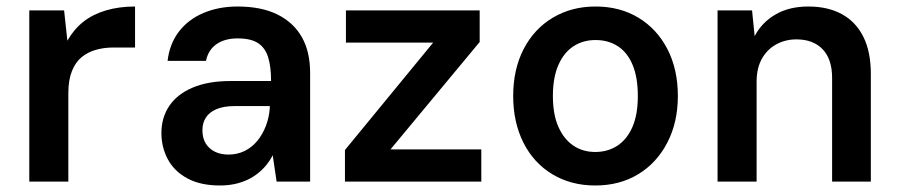

<svg xmlns="http://www.w3.org/2000/svg" viewBox="-20 -558 2767 590"><path d="M70 0V-526H177L187 -433Q207 -468 236 -491Q265 -514 305.5 -526Q346 -538 395 -538V-412H328Q300 -412 275 -405Q250 -398 231 -382.5Q212 -367 201 -339.5Q190 -312 190 -272V0Z M656 12Q596 12 555.5 -10Q515 -32 495.5 -69Q476 -106 476 -149Q476 -197 500.5 -233Q525 -269 572.5 -289Q620 -309 688 -309H813Q813 -353 804 -382Q795 -411 773 -425.5Q751 -440 710 -440Q671 -440 645.5 -422.5Q620 -405 613 -371H495Q501 -423 529.5 -460.5Q558 -498 605 -518Q652 -538 710 -538Q783 -538 832.5 -513.5Q882 -489 907.5 -444Q933 -399 933 -334V0H830L818 -81Q808 -61 792.5 -44Q777 -27 757 -14.5Q737 -2 711.5 5Q686 12 656 12ZM682 -83Q709 -83 731.5 -94Q754 -105 770.5 -125Q787 -145 797 -171Q807 -197 809 -226V-232H701Q667 -232 645 -222.5Q623 -213 612.5 -196.5Q602 -180 602 -158Q602 -134 612 -117.5Q622 -101 640 -92Q658 -83 682 -83Z M1040 0V-97L1311 -427H1043V-526H1454V-429L1180 -99H1459V0Z M1809 12Q1735 12 1677.5 -22.5Q1620 -57 1588.5 -119.5Q1557 -182 1557 -263Q1557 -345 1589 -407Q1621 -469 1678.5 -503.5Q1736 -538 1810 -538Q1885 -538 1942 -503.5Q1999 -469 2031 -407Q2063 -345 2063 -263Q2063 -182 2030.5 -119.5Q1998 -57 1941 -22.5Q1884 12 1809 12ZM1809 -91Q1848 -91 1877.5 -110.5Q1907 -130 1923.5 -168Q1940 -206 1940 -263Q1940 -320 1924 -358.5Q1908 -397 1878.5 -416Q1849 -435 1810 -435Q1772 -435 1742.5 -416Q1713 -397 1696 -358.5Q1679 -320 1679 -263Q1679 -206 1696 -168Q1713 -130 1742 -110.5Q1771 -91 1809 -91Z M2185 0V-526H2291L2299 -447Q2321 -489 2363 -513.5Q2405 -538 2464 -538Q2524 -538 2567 -514.5Q2610 -491 2633 -445Q2656 -399 2656 -331V0H2537V-319Q2537 -376 2508 -406.5Q2479 -437 2427 -437Q2394 -437 2366 -422Q2338 -407 2321.5 -378Q2305 -349 2305 -307V0Z"/></svg>

Font: DM Sans 9pt
Style: Semibold
Weight: 600
Designer: Colophon Foundry, Jonny Pinhorn
Foundry: Colophon Foundry
Version: Version 4.004;gftools[0.9.30]